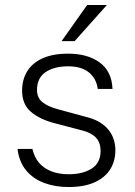

<svg xmlns="http://www.w3.org/2000/svg" viewBox="-20 -743 544 773"><path d="M256 10Q202 10 157.8 -6.5Q113.5 -23 85.2 -57Q57 -91 50.5 -143.5H110.5Q117.5 -111.5 136.2 -88.8Q155 -66 185.5 -53.8Q216 -41.5 256 -41.5Q314 -41.5 349.5 -64.5Q385 -87.5 385 -135.5Q385 -168 367.2 -187.8Q349.5 -207.5 314 -217L198 -247.5Q139 -263 104 -293.2Q69 -323.5 69 -378Q69 -422 89.2 -455.5Q109.5 -489 151 -508Q192.5 -527 254.5 -527Q332.5 -527 381.2 -491.5Q430 -456 433 -385H373.5Q368.5 -426 338.5 -451Q308.5 -476 254 -476Q198.5 -476 163.8 -452.8Q129 -429.5 129 -380.5Q129 -348.5 152.2 -330.5Q175.5 -312.5 219 -301.5L333.5 -270.5Q365 -262 386.2 -247.8Q407.5 -233.5 420.2 -216Q433 -198.5 438.8 -178.5Q444.5 -158.5 444.5 -139Q444.5 -93.5 423 -60.2Q401.5 -27 359.8 -8.5Q318 10 256 10ZM331 -723H410.5L280.5 -577.5H228Z"/></svg>

Font: Public Sans ExtraLight
Style: Regular
Weight: 250
Designer: The Public Sans Project Authors: Dan O. Williams and USWDS (Libre Franklin designed by Pablo Impallari and Rodrigo Fuenz
Version: Version 1.007